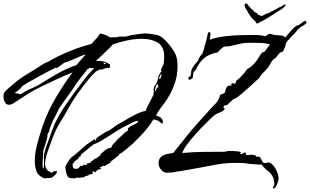

<svg xmlns="http://www.w3.org/2000/svg" viewBox="-21 -997 1781 1103"><path d="M239 28Q236 28 230 26Q225 23 220 21Q194 7 186.5 -18.5Q179 -44 179 -71Q179 -109 187.5 -146.5Q196 -184 207 -220Q236 -322 284.5 -409.5Q333 -497 396 -581Q353 -564 311 -544.5Q269 -525 227 -505Q204 -494 181.5 -482Q159 -470 137 -456L77 -417Q73 -415 70 -413Q67 -411 64 -409L50 -400Q38 -395 32 -395Q14 -395 6.5 -411Q-1 -427 -1 -443Q-1 -448 0 -455Q1 -462 5 -467Q11 -475 27.5 -490Q44 -505 52 -511Q85 -540 121 -562.5Q157 -585 195 -608Q206 -616 217.5 -623Q229 -630 241 -637Q245 -639 247 -639Q248 -639 252 -641Q258 -643 264 -647Q267 -649 270 -651Q273 -653 276 -654Q330 -684 387.5 -706.5Q445 -729 505 -745Q517 -760 531 -774Q538 -781 543.5 -789Q549 -797 554 -805Q568 -802 584 -796.5Q600 -791 611 -782Q616 -782 621 -782Q626 -782 631 -783H651Q660 -788 675 -787Q683 -786 689.5 -786.5Q696 -787 700 -787H704Q714 -791 735.5 -795Q757 -799 779 -802Q801 -805 811 -805Q826 -805 846.5 -802Q867 -799 882 -796Q901 -792 923.5 -770.5Q946 -749 964.5 -723Q983 -697 990 -678Q995 -664 997 -648Q999 -632 999 -616Q999 -559 978.5 -505.5Q958 -452 925 -407Q911 -389 898.5 -371.5Q886 -354 875 -334Q875 -334 881 -332Q897 -327 906 -318Q915 -309 915 -291Q915 -285 911 -289L908 -287L907 -288Q896 -299 886 -304Q876 -309 860 -311Q834 -268 803.5 -235Q773 -202 737 -167H736Q729 -161 713.5 -147.5Q698 -134 683.5 -123Q669 -112 663 -113V-111Q663 -110 664 -109V-107Q662 -106 651 -97Q640 -88 629.5 -79.5Q619 -71 616 -71L613 -62L577 -42L575 -45H574L553 -35V-33Q555 -31 557 -31Q559 -29 559 -28V-27Q558 -26 558 -25L541 -22V-21L528 -10L527 -6L512 -15L510 3L489 6L488 10Q480 12 472.5 14.5Q465 17 459 22H456Q453 22 450 22Q447 22 444 23Q441 24 438 24Q435 24 432 25L431 23L430 24L415 23L411 28L393 27H394L382 26Q373 25 367 14.5Q361 4 358 -10Q355 -24 355 -33Q355 -41 356 -44Q356 -46 362.5 -56Q369 -66 376 -76.5Q383 -87 384 -88Q388 -92 392 -95Q396 -98 400 -101Q408 -106 415 -113Q425 -121 435 -130Q445 -139 455 -148Q473 -165 496 -180L525 -199V-194Q525 -190 527 -190Q529 -190 532 -197Q535 -204 535 -206L543 -210V-211L577 -233Q585 -238 593.5 -242.5Q602 -247 611 -250Q611 -253 615 -254Q617 -255 619 -257Q621 -257 628 -262.5Q635 -268 643 -274Q651 -280 654 -281Q679 -295 708.5 -312.5Q738 -330 766.5 -343.5Q795 -357 817 -360Q819 -373 831 -395Q843 -417 850 -431Q851 -433 852.5 -437Q854 -441 857 -445Q862 -455 862 -455L860 -462Q861 -463 863 -467Q864 -468 864 -471Q864 -473 863 -473Q861 -473 861 -478Q861 -490 866 -503H868Q881 -521 887 -547Q891 -569 907 -588L903 -596Q904 -597 907 -604Q910 -611 913.5 -618Q917 -625 918 -625Q920 -632 921 -648Q922 -664 922 -673Q922 -729 886 -751.5Q850 -774 796 -774Q753 -774 710.5 -765Q668 -756 627 -742Q624 -737 610.5 -723.5Q597 -710 580 -694Q563 -678 548.5 -664.5Q534 -651 529 -646Q531 -647 534 -647Q537 -647 539 -647H549Q579 -647 605 -630Q612 -630 610 -625Q612 -624 611 -620L612 -618Q612 -615 609.5 -610Q607 -605 603 -605Q598 -605 597 -609H596L594 -607Q590 -607 579 -602.5Q568 -598 565 -598H560Q542 -598 522.5 -579Q503 -560 492 -546Q458 -505 428.5 -464Q399 -423 373 -377Q362 -356 350 -335.5Q338 -315 325 -295Q299 -253 283 -209Q275 -185 264 -157Q253 -129 245.5 -103Q238 -77 238 -57Q238 -46 241 -36Q244 -26 252 -19Q254 -17 256.5 -15Q259 -13 263 -11Q270 -10 272 -3Q277 -6 285.5 -10.5Q294 -15 301 -15Q306 -15 306 -10Q306 -3 298.5 5Q291 13 286 17Q276 25 266.5 25.5Q257 26 246 26Q244 28 239 28ZM93 -455H96L98 -457Q103 -458 110 -463Q121 -470 133 -476.5Q145 -483 158 -488Q184 -499 206 -512Q257 -544 309 -574Q361 -604 418 -623Q425 -631 431.5 -639Q438 -647 445 -654Q452 -662 458.5 -669.5Q465 -677 472 -685Q453 -679 435.5 -671.5Q418 -664 400 -656L373 -645L367 -642L363 -641H362Q354 -641 341.5 -632Q329 -623 317.5 -614Q306 -605 300 -605Q300 -606 300.5 -607Q301 -608 302 -610Q296 -607 277.5 -597.5Q259 -588 237.5 -577Q216 -566 199 -556Q190 -551 174 -542Q158 -533 141 -523.5Q124 -514 112.5 -506Q101 -498 101 -495L102 -494Q102 -493 93 -485.5Q84 -478 74.5 -471Q65 -464 63 -463Q64 -463 71.5 -461.5Q79 -460 86 -458.5Q93 -457 93 -455ZM581 -629Q586 -629 589 -632Q588 -632 583 -635Q577 -638 575 -638V-633Q574 -633 574 -632Q574 -631 577 -630Q580 -629 581 -629ZM224 -49Q224 -17 229 -31.5Q234 -46 231 -83Q230 -106 238 -133Q246 -160 254 -181Q259 -194 264 -207Q269 -220 273 -233Q278 -246 283 -259Q288 -272 293 -285Q319 -340 355.5 -393Q392 -446 428 -494Q439 -508 450 -523Q461 -538 472 -552Q483 -566 495 -579Q507 -592 520 -605L512 -606Q510 -605 503 -605Q501 -605 498.5 -605.5Q496 -606 493 -607Q487 -605 489 -603Q489 -601 482 -600Q471 -586 460 -572Q449 -558 438 -544Q416 -516 396 -484Q393 -479 379.5 -460.5Q366 -442 350 -420Q334 -398 322 -379.5Q310 -361 310 -356Q310 -355 303.5 -343Q297 -331 291 -319Q285 -307 284 -307Q282 -300 278.5 -292.5Q275 -285 271 -275Q262 -256 262 -243L252 -226Q252 -209 248 -197Q246 -190 244 -183.5Q242 -177 240 -170Q239 -166 237 -160.5Q235 -155 233 -148Q227 -135 227 -125Q227 -118 227 -110.5Q227 -103 226 -96Q225 -89 224.5 -81.5Q224 -74 224 -67V-63Q223 -61 223 -58Q223 -55 224 -54ZM896 -542Q900 -542 903 -552Q906 -562 906 -565V-576L899 -563Q896 -558 894.5 -553Q893 -548 893 -547Q893 -545 896 -543ZM872 -475Q872 -476 873 -476Q874 -476 875 -477Q876 -482 879 -489Q882 -496 887 -495Q888 -496 888 -502Q888 -504 887 -508Q886 -512 883 -513V-514Q879 -514 874 -499Q869 -484 869 -480Q869 -475 872 -475ZM414 -27Q422 -27 429 -30Q434 -35 437.5 -39Q441 -43 445 -48Q445 -48 445 -47.5Q445 -47 446 -46Q446 -44 444 -42L457 -45L455 -52Q457 -51 462.5 -49.5Q468 -48 470 -48Q470 -48 476 -50V-51L480 -58L499 -62Q501 -64 499 -64Q497 -64 498 -65L521 -82H523L522 -86H526Q527 -85 530 -85H531V-86L542 -95V-96L545 -94V-98Q550 -100 554 -102.5Q558 -105 556 -111L583 -134Q599 -147 614 -147Q617 -147 618 -150Q619 -152 621 -154Q621 -161 632 -172L648 -188V-190L692 -231L691 -229L692 -228V-230L697 -237L698 -236L714 -248V-258Q721 -268 734.5 -274.5Q748 -281 760 -287Q772 -293 772 -303H770Q761 -303 744.5 -295.5Q728 -288 720 -283Q703 -275 687 -266.5Q671 -258 655 -248Q645 -242 624.5 -228.5Q604 -215 581.5 -201Q559 -187 540.5 -177.5Q522 -168 515 -169L516 -167L513 -163L511 -160Q510 -160 507 -163V-161Q499 -154 491 -147.5Q483 -141 475 -134L442 -107L444 -100L433 -96Q433 -94 431 -90Q430 -88 428.5 -86.5Q427 -85 426 -83Q416 -78 409 -70.5Q402 -63 396 -54V-52Q396 -42 399.5 -34.5Q403 -27 414 -27ZM1549 86Q1547 86 1547 83Q1547 76 1551 72Q1555 69 1555 59Q1555 54 1554.5 50.5Q1554 47 1553 44L1550 27Q1538 -1 1519 -14Q1509 -21 1500 -30.5Q1491 -40 1483 -51Q1464 -52 1445.5 -53Q1427 -54 1408 -56Q1389 -60 1370 -60.5Q1351 -61 1332 -61H1321Q1288 -61 1254.5 -56.5Q1221 -52 1186 -45Q1152 -38 1118 -32Q1084 -26 1050 -20Q1037 -17 1022.5 -15Q1008 -13 993 -11Q979 -7 964.5 -6Q950 -5 936 -5Q919 -5 904.5 -22Q890 -39 890 -61Q891 -84 904 -95.5Q917 -107 936.5 -111.5Q956 -116 974 -118Q1013 -167 1051 -214.5Q1089 -262 1131 -308L1164 -344Q1172 -354 1180.5 -363Q1189 -372 1197 -381L1211 -396Q1215 -399 1218 -402.5Q1221 -406 1225 -410Q1230 -417 1235.5 -427.5Q1241 -438 1241 -446L1247 -454L1261 -459Q1265 -461 1268 -463Q1271 -465 1272 -468Q1274 -482 1280.5 -494Q1287 -506 1300 -506Q1305 -506 1309 -502L1307 -513L1309 -516L1322 -521L1321 -514L1333 -520L1336 -533Q1344 -538 1357 -550.5Q1370 -563 1382 -577.5Q1394 -592 1399 -600Q1414 -608 1425 -617.5Q1436 -627 1446 -639Q1452 -646 1458 -655.5Q1464 -665 1471 -676Q1481 -697 1500 -701L1530 -742Q1508 -749 1484 -750Q1460 -751 1436 -751H1404Q1380 -751 1356 -745L1308 -734Q1298 -731 1289 -731Q1283 -730 1278 -730Q1273 -730 1268 -729Q1264 -729 1255.5 -722Q1247 -715 1239.5 -707.5Q1232 -700 1230 -696Q1227 -695 1215 -693Q1202 -690 1197 -687Q1164 -677 1142 -654Q1120 -631 1103 -595Q1099 -591 1096.5 -588.5Q1094 -586 1092 -582V-585Q1088 -572 1088 -563.5Q1088 -555 1085.5 -549.5Q1083 -544 1070 -539H1068Q1061 -539 1061 -547Q1061 -554 1066 -556Q1072 -558 1074 -561L1077 -578Q1077 -582 1077.5 -586.5Q1078 -591 1079 -595Q1082 -603 1086.5 -610Q1091 -617 1096 -624Q1101 -629 1106 -636Q1111 -643 1116 -648L1117 -649Q1119 -660 1127.5 -671.5Q1136 -683 1142 -690Q1146 -700 1149.5 -711Q1153 -722 1155 -733Q1158 -744 1161.5 -755Q1165 -766 1167 -776L1170 -792L1173 -804Q1176 -813 1181 -813Q1188 -813 1188 -803Q1188 -796 1187 -786Q1186 -776 1183 -768Q1206 -778 1240.5 -784Q1275 -790 1312.5 -792.5Q1350 -795 1385 -795.5Q1420 -796 1445 -796Q1459 -796 1474 -794.5Q1489 -793 1504 -788Q1509 -793 1514.5 -796.5Q1520 -800 1525 -802Q1528 -802 1531.5 -802Q1535 -802 1538 -801L1552 -797Q1561 -795 1575 -794.5Q1589 -794 1601.5 -791.5Q1614 -789 1617 -781Q1624 -789 1636 -803.5Q1648 -818 1660.5 -831Q1673 -844 1679 -847Q1685 -851 1691 -852Q1699 -854 1703 -859Q1705 -860 1708.5 -862.5Q1712 -865 1717 -869Q1728 -877 1732 -877Q1734 -877 1737 -875.5Q1740 -874 1740 -869Q1740 -863 1728 -854.5Q1716 -846 1709 -844Q1703 -839 1696 -833Q1689 -827 1684 -820Q1682 -816 1671.5 -805.5Q1661 -795 1651 -784.5Q1641 -774 1639 -771Q1627 -758 1624 -753Q1621 -748 1621 -745Q1621 -742 1619.5 -736Q1618 -730 1610 -713Q1606 -702 1602 -700Q1598 -698 1593.5 -697Q1589 -696 1582 -689Q1581 -688 1575 -680Q1569 -672 1563 -665Q1557 -658 1555 -660Q1550 -657 1545.5 -651.5Q1541 -646 1536 -638Q1532 -630 1528 -622.5Q1524 -615 1520 -610Q1511 -600 1503 -591Q1495 -582 1485 -574Q1483 -572 1480 -567Q1477 -562 1472 -556Q1463 -541 1457 -539Q1447 -529 1427 -511Q1407 -493 1385 -473.5Q1363 -454 1345 -440.5Q1327 -427 1319 -427L1284 -394L1268 -391L1261 -380L1269 -375L1268 -368Q1263 -361 1254.5 -356.5Q1246 -352 1236 -349Q1225 -344 1215 -337.5Q1205 -331 1197 -323Q1182 -309 1156 -283Q1130 -257 1102.5 -226.5Q1075 -196 1053.5 -167Q1032 -138 1026 -118Q1090 -124 1148.5 -124.5Q1207 -125 1268 -125Q1274 -125 1280 -128Q1288 -130 1293 -130Q1302 -130 1316.5 -129.5Q1331 -129 1345 -127.5Q1359 -126 1364 -121L1356 -113H1359Q1359 -112 1360 -112Q1370 -112 1376 -117Q1381 -121 1390 -121L1393 -106H1408Q1410 -106 1413 -106.5Q1416 -107 1418 -108H1426Q1431 -108 1440.5 -106Q1450 -104 1452 -96Q1455 -96 1457 -97H1463Q1472 -97 1476.5 -88Q1481 -79 1486 -69.5Q1491 -60 1502 -60Q1511 -60 1519 -64Q1534 -64 1548 -47.5Q1562 -31 1571 -9Q1580 13 1579 30Q1579 38 1574.5 51.5Q1570 65 1563 75.5Q1556 86 1549 86ZM1458 -862 1452 -863 1449 -870H1448L1444 -877Q1428 -889 1417 -904.5Q1406 -920 1397 -939Q1393 -945 1389.5 -950.5Q1386 -956 1384 -963Q1384 -972 1385.5 -974Q1387 -976 1387 -976Q1388 -976 1388 -976.5Q1388 -977 1390 -977Q1392 -976 1394.5 -976Q1397 -976 1399 -974Q1402 -973 1404 -968Q1406 -963 1410 -962Q1410 -962 1410.5 -962Q1411 -962 1410 -961Q1413 -958 1419 -950.5Q1425 -943 1429 -943Q1429 -943 1428.5 -942Q1428 -941 1429 -941V-940Q1434 -940 1435.5 -935.5Q1437 -931 1441 -929Q1444 -926 1447.5 -925Q1451 -924 1455 -922Q1457 -921 1458 -918Q1459 -915 1462 -913L1468 -910Q1470 -910 1470 -909L1484 -905Q1489 -908 1495 -911Q1501 -914 1503 -915Q1510 -919 1515 -920Q1520 -921 1525 -923Q1532 -927 1536.5 -930.5Q1541 -934 1548 -934Q1550 -934 1550 -939Q1554 -938 1567 -945.5Q1580 -953 1584 -955Q1584 -956 1585 -956Q1590 -956 1597.5 -961.5Q1605 -967 1609 -969Q1612 -970 1614.5 -970Q1617 -970 1618 -971Q1619 -972 1621 -972V-971Q1621 -970 1619.5 -966.5Q1618 -963 1612 -957Q1605 -950 1596 -944.5Q1587 -939 1578 -933Q1552 -916 1526.5 -900Q1501 -884 1474 -870Q1470 -869 1466.5 -866.5Q1463 -864 1458 -862Z"/></svg>

Font: Water Brush
Style: Regular
Weight: 400
Designer: Robert E. Leuschke
Foundry: Robert E. Leuschke
Version: Version 1.010; ttfautohint (v1.8.4.7-5d5b)